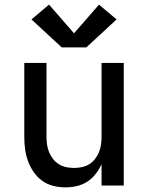

<svg xmlns="http://www.w3.org/2000/svg" viewBox="-20 -802 640 830"><path d="M263 8Q236 8 210 1.5Q184 -5 162.5 -20.5Q141 -36 125.5 -58.5Q110 -81 101 -106Q92 -131 88.5 -157Q85 -183 85 -210V-530H181V-210Q181 -193 183.5 -176Q186 -159 192.5 -143.5Q199 -128 209.5 -114.5Q220 -101 234.5 -92Q249 -83 266 -79.5Q283 -76 300 -76Q317 -76 334 -79.5Q351 -83 365.5 -92Q380 -101 390.5 -114.5Q401 -128 407.5 -143.5Q414 -159 416.5 -176Q419 -193 419 -210V-530H515V0H419V-92Q409 -70 393.5 -50Q378 -30 357 -16.5Q336 -3 311.5 2.5Q287 8 263 8ZM247 -597 116 -718 192 -782 300 -658 408 -782 484 -718 353 -597Z"/></svg>

Font: Iosevka Curly Medium Extended
Style: Regular
Weight: 500
Width: 7
Monospace: yes
Designer: Belleve Invis
Foundry: Belleve Invis
Version: Version 11.1.0; ttfautohint (v1.8.3)